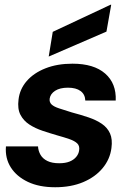

<svg xmlns="http://www.w3.org/2000/svg" viewBox="-20 -776 533 808"><path d="M212 12Q145 12 97.5 -10.5Q50 -33 25.5 -71.5Q1 -110 5 -160H140Q141 -141 150.5 -124.5Q160 -108 179.5 -98.5Q199 -89 229 -89Q255 -89 272.5 -96Q290 -103 300.5 -115.5Q311 -128 313 -143Q316 -162 305 -172.5Q294 -183 272.5 -190.5Q251 -198 222 -206Q191 -215 159.5 -225.5Q128 -236 103.5 -252Q79 -268 66 -293Q53 -318 58 -357Q63 -401 92.5 -435Q122 -469 171.5 -488.5Q221 -508 285 -508Q375 -508 422.5 -466.5Q470 -425 467 -353H339Q338 -379 319 -393Q300 -407 266 -407Q232 -407 212 -394Q192 -381 189 -361Q187 -346 197 -336.5Q207 -327 228.5 -320Q250 -313 282 -303Q320 -293 352.5 -282Q385 -271 408.5 -255Q432 -239 443 -214.5Q454 -190 449 -153Q443 -106 412 -68.5Q381 -31 330 -9.5Q279 12 212 12ZM185 -538 202 -642 445 -756H448L428 -643Z"/></svg>

Font: DM Sans 36pt
Style: Bold Italic
Weight: 700
Italic angle: -10°
Designer: Colophon Foundry, Jonny Pinhorn
Foundry: Colophon Foundry
Version: Version 4.004;gftools[0.9.30]